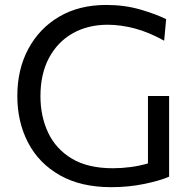

<svg xmlns="http://www.w3.org/2000/svg" viewBox="-20 -746 773 776"><path d="M430 10.5Q306.5 10.5 221.8 -37.8Q137 -86 93.5 -169.5Q50 -253 50 -358Q50 -465.5 94.5 -548.5Q139 -631.5 219.5 -678.8Q300 -726 409.5 -726Q484.5 -726 548.8 -707Q613 -688 651.5 -668.5L643.5 -581.5Q581.5 -616 524.5 -631Q467.5 -646 415 -646Q335.5 -646 274.2 -611.5Q213 -577 178.2 -512.2Q143.5 -447.5 143.5 -357.5Q143.5 -276 174.5 -210Q205.5 -144 270.2 -105Q335 -66 436.5 -66Q472 -66 507.8 -70.8Q543.5 -75.5 578 -85.5V-358H663.5V-32Q629 -16.5 565 -3Q501 10.5 430 10.5Z"/></svg>

Font: Commissioner
Style: Regular
Weight: 400
Designer: Kostas Bartsokas
Foundry: Kostas Bartsokas
Version: Version 1.000; ttfautohint (v1.8.3)